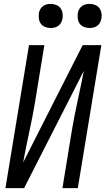

<svg xmlns="http://www.w3.org/2000/svg" viewBox="-20 -967 543 987"><path d="M8 0 129 -735H208L160 -441Q147 -364 130 -286.5Q113 -209 99 -132L405 -735H501L380 0H301L349 -294Q362 -371 379 -448.5Q396 -526 411 -603L104 0ZM440 -823Q426 -823 412 -828.5Q398 -834 390 -845Q382 -856 380 -870.5Q378 -885 380 -900Q382 -910 387 -919.5Q392 -929 401 -935.5Q410 -942 420 -944.5Q430 -947 441 -947Q455 -947 469 -941.5Q483 -936 491 -925Q499 -914 501.5 -899.5Q504 -885 501 -870Q499 -860 494 -850.5Q489 -841 480 -834.5Q471 -828 461 -825.5Q451 -823 440 -823ZM240 -823Q226 -823 212 -828.5Q198 -834 190 -845Q182 -856 180 -870.5Q178 -885 180 -900Q182 -910 187 -919.5Q192 -929 201 -935.5Q210 -942 220 -944.5Q230 -947 241 -947Q255 -947 269 -941.5Q283 -936 291 -925Q299 -914 301.5 -899.5Q304 -885 301 -870Q299 -860 294 -850.5Q289 -841 280 -834.5Q271 -828 261 -825.5Q251 -823 240 -823Z"/></svg>

Font: Iosevka
Style: Italic
Weight: 400
Italic angle: -9°
Monospace: yes
Designer: Belleve Invis
Foundry: Belleve Invis
Version: Version 32.5.0; ttfautohint (v1.8.4)